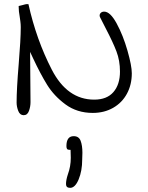

<svg xmlns="http://www.w3.org/2000/svg" viewBox="-20 -554 715 925"><path d="M615 -201Q615 -146 591.5 -102.5Q568 -59 525 -34.5Q482 -10 427 -10Q351 -10 295.5 -51Q240 -92 207 -145.5Q174 -199 139 -274L125 -304L127 -62Q127 -40 119.5 -19.5Q112 1 94 1Q76 1 68 -19.5Q60 -40 60 -60Q60 -124 70 -244Q80 -364 80 -423Q80 -437 78 -452Q76 -467 75 -473Q70 -500 70 -521V-525Q73 -525 88.5 -529.5Q104 -534 107 -534H117Q155 -363 229.5 -218.5Q304 -74 434 -74Q495 -74 526.5 -110.5Q558 -147 558 -209Q558 -262 541 -306.5Q524 -351 490 -416L463 -469Q460 -474 460 -479Q460 -487 466 -492.5Q472 -498 482 -498Q511 -498 542 -441Q573 -384 594 -310.5Q615 -237 615 -201ZM127 -62V-64ZM298 333Q298 313 307 286Q321 248 321 206L320 168H317Q306 168 303 163.5Q300 159 300 150Q300 102 335 102Q360 102 368.5 124.5Q377 147 377 182L376 215Q376 269 359 310Q342 351 318 351Q298 351 298 333Z"/></svg>

Font: Indie Flower
Style: Regular
Weight: 400
Designer: Kimberly Geswein
Foundry: Kimberly Geswein
Version: Version 2.000